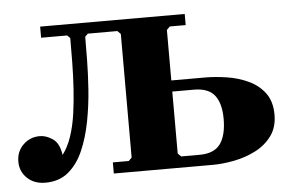

<svg xmlns="http://www.w3.org/2000/svg" viewBox="-51 -535 901 602"><g transform="rotate(-5 399.0 -234.5)"><path d="M-10 -63Q-10 -95 11.5 -116Q33 -137 64 -137Q84 -137 104.5 -123Q125 -109 130 -72Q147 -94 158 -126.5Q169 -159 174.5 -198Q180 -237 182.5 -278Q185 -319 185.5 -359.5Q186 -400 186 -435L177 -444H95V-479H550V-444H500L490 -434V-275H596Q628 -275 664 -269.5Q700 -264 731.5 -249.5Q763 -235 783 -208.5Q803 -182 803 -140Q803 -100 783 -73Q763 -46 731.5 -30Q700 -14 664 -7Q628 0 596 0H285V-35H335L345 -45V-434L335 -444H242L233 -435Q233 -407 232.5 -363Q232 -319 228.5 -269Q225 -219 215.5 -169.5Q206 -120 188.5 -79.5Q171 -39 142 -14.5Q113 10 69 10Q34 10 12 -11Q-10 -32 -10 -63ZM490 -45 500 -35H558Q604 -35 623.5 -62Q643 -89 643 -141Q643 -189 623.5 -214.5Q604 -240 558 -240H490Z"/></g></svg>

Font: Brygada 1918
Style: Regular
Weight: 400
Designer: Mateusz Machalski | Borys Kosmynka | Przemek Hoffer
Foundry: NIEPODLEGLA 2018
Version: Version 3.006